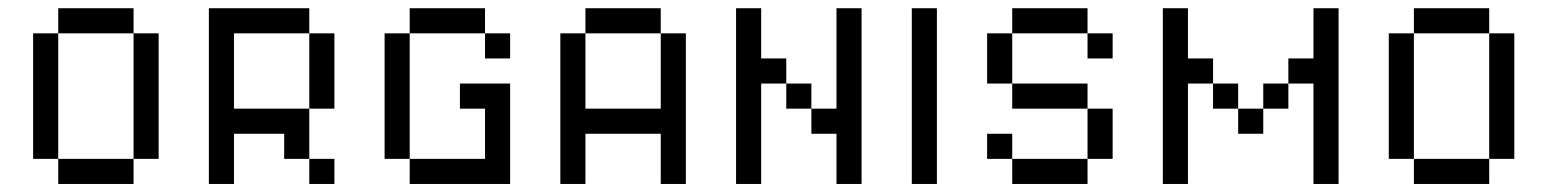

<svg xmlns="http://www.w3.org/2000/svg" viewBox="-20 -458 3852 478"><path d="M312.5 -375H375V-62.5H312.5ZM125 -62.5H312.5V0H125ZM62.5 -375H125V-62.5H62.5ZM125 -437.5H312.5V-375H125Z M750 -62.5H812.5V0H750ZM750 -375H812.5V-187.5H750ZM500 -437.5H750V-375H562.5V-187.5H750V-62.5H687.5V-125H562.5V0H500Z M1125 -250H1250V0H1000V-62.5H1187.5V-187.5H1125ZM937.5 -375H1000V-62.5H937.5ZM1000 -437.5H1187.5V-375H1000ZM1187.5 -375H1250V-312.5H1187.5Z M1375 -375H1437.5V-187.5H1625V-375H1687.5V0H1625V-125H1437.5V0H1375ZM1437.5 -437.5H1625V-375H1437.5Z M2062.5 -437.5H2125V0H2062.5V-125H2000V-187.5H2062.5ZM1937.5 -250H2000V-187.5H1937.5ZM1812.5 -437.5H1875V-312.5H1937.5V-250H1875V0H1812.5Z M2250 -437.5H2312.5V0H2250Z M2437.5 -375H2500V-250H2437.5ZM2687.5 -187.5H2750V-62.5H2687.5ZM2500 -62.5H2687.5V0H2500ZM2437.5 -125H2500V-62.5H2437.5ZM2500 -250H2687.5V-187.5H2500ZM2687.5 -375H2750V-312.5H2687.5ZM2500 -437.5H2687.5V-375H2500Z M3250 -437.5H3312.5V0H3250V-250H3187.5V-312.5H3250ZM3125 -250H3187.5V-187.5H3125ZM3062.5 -187.5H3125V-125H3062.5ZM3000 -250H3062.5V-187.5H3000ZM2875 -437.5H2937.5V-312.5H3000V-250H2937.5V0H2875Z M3687.5 -375H3750V-62.5H3687.5ZM3500 -62.5H3687.5V0H3500ZM3437.5 -375H3500V-62.5H3437.5ZM3500 -437.5H3687.5V-375H3500Z"/></svg>

Font: Pixel Operator SC
Style: Regular
Weight: 400
Designer: Jayvee Enaguas (GrandChaos9000)
Foundry: The Grandoplex Project
Version: Version 1.4.1 (September 5, 2015)